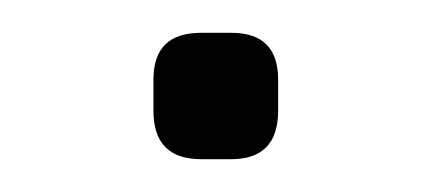

<svg xmlns="http://www.w3.org/2000/svg" viewBox="-20 -347 263 117"><path d="M121 -250C121 -250 102.5 -250 102.5 -250C83 -250 73.5 -260 73.5 -279.5C73.5 -279.5 73.5 -279.5 73.5 -279.5C73.5 -279.5 73.5 -298.5 73.5 -298.5C73.5 -317.5 83 -327 102.5 -327C102.5 -327 102.5 -327 102.5 -327C102.5 -327 121 -327 121 -327C140 -327 149.5 -317.5 149.5 -298.5C149.5 -298.5 149.5 -298.5 149.5 -298.5C149.5 -298.5 149.5 -279.5 149.5 -279.5C149.5 -260 140 -250 121 -250C121 -250 121 -250 121 -250Z"/></svg>

Font: Jura-Fortis-Regular
Style: Regular
Weight: 500
Designer: Daniel Johnson, Alexei Vanyashin, Mirko Velimirovic
Foundry: Daniel Johnson
Version: ""